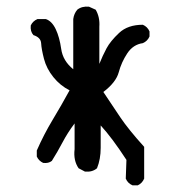

<svg xmlns="http://www.w3.org/2000/svg" viewBox="-20 -501 540 574"><path d="M376 53Q362 47 356 33L358 -23Q315 -89 281 -126Q281 -93 281 -59Q281 -25 270 2Q256 14 234 12L215 2Q199 -21 203 -55V-132Q182 -104 167 -75.5Q152 -47 135 -20Q125 -12 109 -14Q96 -20 90 -33V-51Q111 -99 137.5 -143Q164 -187 188 -231Q160 -245 139.5 -270.5Q119 -296 111.5 -325Q104 -354 103 -371.5Q102 -389 80 -396Q70 -407 72 -425Q78 -438 92 -444H117Q135 -438 146.5 -414Q158 -390 163 -354.5Q168 -319 199 -294V-444Q201 -460 211 -472Q225 -483 246 -481L266 -472Q279 -450 277 -421V-310Q287 -335 298.5 -356.5Q310 -378 336 -402.5Q362 -427 407 -427Q421 -421 427 -407V-392Q421 -378 407 -372Q378 -368 360.5 -341.5Q343 -315 335 -285Q327 -255 289 -226Q315 -187 339.5 -150.5Q364 -114 411 -62V33Q405 47 392 53Z"/></svg>

Font: Kosefont JP
Style: Regular
Weight: 400
Designer: Nozomi Seto 瀬戸のぞみ
Version: Version 3.00;June 19, 2020